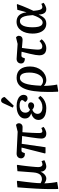

<svg xmlns="http://www.w3.org/2000/svg" viewBox="1180 -2024 1074 3473"><g transform="rotate(-90 1716.5 -287.0)"><path d="M46 230 35 225Q34 199 33.5 172.5Q33 146 33.5 111.5Q34 77 34 30Q34 -4 36 -54.5Q38 -105 41.5 -171.5Q45 -238 51 -322.5Q57 -407 65 -508L170 -518L183 -511Q171 -425 163.5 -358.5Q156 -292 150.5 -242Q145 -192 142.5 -155Q140 -118 140 -90Q154 -80 175.5 -72.5Q197 -65 213 -65Q250 -65 276 -82.5Q302 -100 316.5 -134.5Q331 -169 335 -221L357 -508L459 -518L472 -511Q466 -473 460 -428.5Q454 -384 449 -339Q444 -294 440 -253.5Q436 -213 433.5 -181.5Q431 -150 431 -134Q431 -110 436.5 -92.5Q442 -75 453.5 -65Q465 -55 481 -55Q492 -55 508 -60.5Q524 -66 539 -72L556 -21Q543 -14 528 -7.5Q513 -1 497.5 3.5Q482 8 468 11Q454 14 442 14Q415 14 394 1Q373 -12 360.5 -35.5Q348 -59 348 -89H347Q334 -57 314 -34Q294 -11 271.5 1.5Q249 14 224 14Q201 14 177.5 3.5Q154 -7 138 -21H137Q137 5 139.5 38Q142 71 146 105.5Q150 140 154.5 168Q159 196 163 210Z M1037 14Q992 14 969.5 -10Q947 -34 947 -76Q947 -97 952.5 -143.5Q958 -190 968 -260Q978 -330 993 -423Q958 -425 923 -427Q888 -429 852 -431L790 0H691L677 -7L784 -433Q765 -434 753.5 -434.5Q742 -435 734 -435Q719 -435 709.5 -428.5Q700 -422 695 -406L683 -374Q665 -372 648 -375Q631 -378 618.5 -386.5Q606 -395 597.5 -409.5Q589 -424 589 -442Q589 -468 600.5 -486.5Q612 -505 632 -514.5Q652 -524 679 -523L1071 -504L1194 -534Q1210 -523 1217 -510.5Q1224 -498 1224 -482Q1224 -462 1215 -447Q1206 -432 1190.5 -423.5Q1175 -415 1155 -415Q1142 -415 1116.5 -416Q1091 -417 1062 -418Q1059 -378 1056 -333.5Q1053 -289 1051 -247Q1049 -205 1048 -171Q1047 -137 1047 -115Q1047 -95 1050.5 -82Q1054 -69 1062.5 -63Q1071 -57 1084 -57Q1092 -57 1108.5 -63Q1125 -69 1138 -76L1158 -34Q1140 -20 1119.5 -9Q1099 2 1078.5 8Q1058 14 1037 14Z M1498 14Q1429 14 1381 -3Q1333 -20 1308.5 -52Q1284 -84 1284 -129Q1284 -160 1298.5 -185.5Q1313 -211 1339.5 -229.5Q1366 -248 1402 -257V-259Q1371 -270 1350.5 -285.5Q1330 -301 1320 -322.5Q1310 -344 1310 -372Q1310 -417 1338.5 -451Q1367 -485 1417 -504Q1467 -523 1532 -523Q1596 -523 1642 -507Q1688 -491 1713 -462Q1738 -433 1738 -394Q1738 -364 1721 -344.5Q1704 -325 1674 -325Q1659 -325 1646.5 -330.5Q1634 -336 1624 -346Q1614 -356 1608 -368Q1628 -391 1635.5 -402Q1643 -413 1643 -424Q1643 -444 1615.5 -456.5Q1588 -469 1542 -469Q1504 -469 1475 -456Q1446 -443 1430.5 -420Q1415 -397 1415 -365Q1415 -334 1430 -311.5Q1445 -289 1471 -281Q1486 -295 1505.5 -305Q1525 -315 1542 -315Q1570 -315 1586.5 -301.5Q1603 -288 1603 -265Q1603 -240 1585.5 -223Q1568 -206 1542 -206Q1523 -206 1504.5 -215Q1486 -224 1470 -239Q1437 -229 1415.5 -202.5Q1394 -176 1394 -143Q1394 -117 1408 -97.5Q1422 -78 1448 -67Q1474 -56 1510 -56Q1562 -56 1603 -74.5Q1644 -93 1682 -133L1719 -94Q1694 -59 1659.5 -35Q1625 -11 1584.5 1.5Q1544 14 1498 14ZM1542 -575 1507 -593 1583 -758Q1594 -783 1606 -793.5Q1618 -804 1637 -804Q1659 -804 1673.5 -791Q1688 -778 1698 -752V-738Z M1806 230 1795 225Q1794 197 1793 174.5Q1792 152 1791 132.5Q1790 113 1790 95.5Q1790 78 1790 59Q1790 -98 1805.5 -209Q1821 -320 1852.5 -389.5Q1884 -459 1932.5 -491Q1981 -523 2048 -523Q2097 -523 2135 -507Q2173 -491 2199 -459.5Q2225 -428 2238 -383Q2251 -338 2251 -282Q2251 -219 2232 -165Q2213 -111 2179.5 -71Q2146 -31 2100 -8.5Q2054 14 1999 14Q1975 14 1947 2Q1919 -10 1901 -29H1900Q1900 -2 1902 29.5Q1904 61 1907 94Q1910 127 1914.5 156.5Q1919 186 1924 210ZM1992 -45Q2026 -45 2053.5 -64.5Q2081 -84 2100.5 -117.5Q2120 -151 2130.5 -196Q2141 -241 2141 -293Q2141 -350 2130 -388Q2119 -426 2097.5 -444.5Q2076 -463 2044 -463Q2011 -463 1986 -440.5Q1961 -418 1944 -371.5Q1927 -325 1917 -253.5Q1907 -182 1903 -84Q1924 -64 1945 -54.5Q1966 -45 1992 -45Z M2580 14Q2536 14 2507.5 -1.5Q2479 -17 2466 -45.5Q2453 -74 2453 -113Q2453 -140 2460 -182.5Q2467 -225 2481.5 -287.5Q2496 -350 2518 -433Q2499 -435 2481 -435.5Q2463 -436 2449 -436Q2435 -436 2425.5 -429.5Q2416 -423 2410 -405L2399 -374Q2372 -373 2350.5 -380.5Q2329 -388 2317 -403.5Q2305 -419 2305 -442Q2305 -479 2329 -501.5Q2353 -524 2392 -523L2659 -505L2777 -534Q2792 -523 2799 -510Q2806 -497 2806 -483Q2806 -453 2787 -434Q2768 -415 2736 -415Q2727 -415 2709 -416.5Q2691 -418 2661 -420.5Q2631 -423 2587 -427Q2584 -409 2581.5 -390.5Q2579 -372 2576.5 -353.5Q2574 -335 2572 -316.5Q2570 -298 2567.5 -280Q2565 -262 2563.5 -245Q2562 -228 2560.5 -211.5Q2559 -195 2558 -181Q2557 -167 2556.5 -155Q2556 -143 2556 -133Q2556 -95 2570.5 -76.5Q2585 -58 2615 -58Q2637 -58 2660.5 -71Q2684 -84 2710 -109L2743 -70Q2723 -44 2696.5 -25Q2670 -6 2640.5 4Q2611 14 2580 14Z M3026 14Q2969 14 2928.5 -17Q2888 -48 2867 -104Q2846 -160 2846 -234Q2846 -297 2860.5 -349.5Q2875 -402 2902.5 -441.5Q2930 -481 2970 -502.5Q3010 -524 3060 -524Q3095 -524 3124 -513.5Q3153 -503 3174.5 -481.5Q3196 -460 3210.5 -426Q3225 -392 3230 -345H3231Q3239 -370 3246.5 -397Q3254 -424 3261.5 -453Q3269 -482 3276 -510L3367 -519L3380 -512Q3363 -463 3342.5 -412Q3322 -361 3300.5 -312Q3279 -263 3258 -219L3261 -188Q3266 -139 3274 -110.5Q3282 -82 3295 -69.5Q3308 -57 3329 -57Q3338 -57 3354 -63Q3370 -69 3384 -76L3403 -34Q3386 -20 3366 -9.5Q3346 1 3326 7.5Q3306 14 3287 14Q3258 14 3236.5 -0.5Q3215 -15 3203.5 -46Q3192 -77 3189 -124H3188Q3169 -77 3146 -46Q3123 -15 3094 -0.5Q3065 14 3026 14ZM3046 -52Q3072 -52 3094.5 -71.5Q3117 -91 3138.5 -130Q3160 -169 3180 -230L3177 -263Q3172 -333 3159 -377Q3146 -421 3124 -442Q3102 -463 3070 -463Q3043 -463 3022.5 -447.5Q3002 -432 2988 -402.5Q2974 -373 2967 -330.5Q2960 -288 2960 -235Q2960 -172 2969.5 -131.5Q2979 -91 2998 -71.5Q3017 -52 3046 -52Z"/></g></svg>

Font: Literata 18pt Medium
Style: Italic
Weight: 500
Italic angle: -2°
Designer: Latin by Veronika Burian and Jose Scaglione. Greek by Irene Vlachou. Cyrillic by Vera Evstafieva
Foundry: TypeTogether
Version: Version 3.103;gftools[0.9.29]